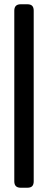

<svg xmlns="http://www.w3.org/2000/svg" viewBox="-20 -790 225 900"><path d="M47 60V-740Q47 -770 77 -770H108Q124 -770 131 -762.5Q138 -755 138 -740V60Q138 75 131 82.5Q124 90 108 90H77Q47 90 47 60Z"/></svg>

Font: Mitr Light
Style: Regular
Weight: 300
Designer: Thanarat Vachiruckul
Foundry: Cadson Demak
Version: Version 1.002